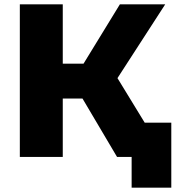

<svg xmlns="http://www.w3.org/2000/svg" viewBox="-20 -720 823 881"><path d="M517 0 320 -333 479 -427 740 0ZM71 0V-700H268V0ZM211 -268V-428H465V-268ZM498 -329 315 -349 530 -700H738ZM584 141V-44L628 0H517V-157H766V141Z"/></svg>

Font: MOST Montserrat ExtraBold
Style: Regular
Weight: 800
Designer: Julieta Ulanovsky
Foundry: Julieta Ulanovsky
Version: Version 8.000;March 11, 2024;FontCreator 15.0.0.2926 64-bit